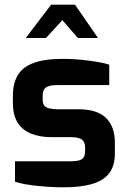

<svg xmlns="http://www.w3.org/2000/svg" viewBox="-20 -793 545 819"><path d="M252 6Q227 6 198 4.5Q169 3 140 0Q111 -3 86 -7.5Q61 -12 44 -18V-105H282Q303 -105 316.5 -108.5Q330 -112 336.5 -121.5Q343 -131 343 -149V-166Q343 -186 330 -197Q317 -208 282 -208H198Q152 -208 115 -222Q78 -236 56.5 -268Q35 -300 35 -354V-385Q35 -436 55 -471Q75 -506 122 -524Q169 -542 251 -542Q284 -542 321.5 -538.5Q359 -535 392.5 -529.5Q426 -524 446 -517V-430H221Q192 -430 177 -420.5Q162 -411 162 -385V-369Q162 -351 169 -342.5Q176 -334 190.5 -330.5Q205 -327 227 -327H313Q395 -327 432.5 -289.5Q470 -252 470 -186V-138Q470 -84 444.5 -52.5Q419 -21 370.5 -7.5Q322 6 252 6ZM90 -631 198 -773H300L398 -631H312L246 -707L176 -631Z"/></svg>

Font: Exo Thin
Style: Bold
Weight: 700
Version: Version 2.000